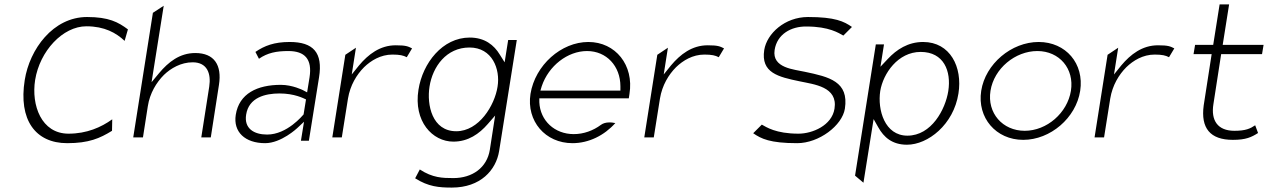

<svg xmlns="http://www.w3.org/2000/svg" viewBox="-20 -652 5753 869"><path d="M92 -290C63 -110 140 -4 284 -4C382 -4 432 -26 487 -60L488 -112C438 -76 373 -47 290 -47C167 -47 121 -176 139 -290C160 -421 264 -533 371 -533C453 -533 506 -503 544 -467L559 -519C515 -552 472 -575 374 -575C220 -575 114 -429 92 -290Z M583 -30H627L649 -171C658 -230 688 -279 722 -313C753 -343 799 -370 852 -370C918 -370 936 -319 927 -260L891 -30H934L971 -268C985 -357 950 -412 864 -412C793 -412 742 -371 700 -321L666 -280L721 -626L672 -594Z M1047 -132C1035 -55 1089 -4 1180 -4C1253 -4 1325 -72 1325 -72L1356 -101L1342 -15H1378L1424 -302C1442 -414 1398 -462 1291 -462C1221 -462 1177 -445 1136 -417L1152 -386C1191 -413 1231 -421 1285 -421C1359 -421 1394 -385 1381 -302L1370 -234L1351 -244C1351 -244 1304 -268 1251 -268C1145 -268 1062 -229 1047 -132ZM1094 -133C1106 -211 1181 -229 1245 -229C1313 -229 1354 -207 1365 -202L1354 -134C1350 -130 1280 -43 1189 -43C1130 -43 1084 -70 1094 -133Z M1484 -30H1527L1555 -206C1565 -266 1594 -314 1628 -348C1659 -378 1703 -405 1756 -405C1790 -405 1806 -401 1821 -393L1845 -433C1827 -442 1818 -447 1771 -447C1700 -447 1647 -406 1605 -356L1572 -315L1591 -436L1543 -404Z M1874 -246C1851 -103 1937 -11 2032 -11C2099 -11 2149 -46 2188 -91L2221 -129L2197 26C2184 107 2118 154 2032 154C1983 154 1938 153 1880 115L1859 155C1919 193 1967 197 2025 197C2155 197 2225 118 2239 32L2319 -471H2280L2264 -370L2242 -405C2216 -448 2174 -482 2106 -482C1983 -482 1893 -367 1874 -246ZM1924 -260C1938 -350 2000 -437 2105 -437C2208 -437 2245 -339 2232 -260C2219 -175 2148 -58 2045 -58C1936 -58 1911 -177 1924 -260Z M2381 -227C2362 -104 2448 -4 2571 -4C2645 -4 2715 -39 2765 -95C2747 -99 2719 -101 2700 -87C2665 -61 2622 -45 2577 -45C2490 -45 2425 -106 2421 -189V-207H2826L2829 -227C2850 -357 2766 -462 2643 -462C2520 -462 2402 -357 2381 -227ZM2426 -242 2432 -262C2463 -354 2549 -421 2637 -421C2725 -421 2788 -353 2788 -261V-242Z M2896 -30H2939L2967 -206C2977 -266 3006 -314 3040 -348C3071 -378 3115 -405 3168 -405C3202 -405 3218 -401 3233 -393L3257 -433C3239 -442 3230 -447 3183 -447C3112 -447 3059 -406 3017 -356L2984 -315L3003 -436L2955 -404Z M3439 -426C3423 -322 3503 -304 3599 -284C3664 -270 3773 -260 3757 -160C3745 -84 3657 -47 3594 -47C3491 -47 3448 -77 3428 -88L3389 -49C3425 -24 3465 -4 3588 -4C3687 -4 3792 -84 3804 -160C3823 -283 3733 -304 3623 -327C3576 -338 3473 -343 3486 -426C3497 -497 3560 -533 3630 -532C3733 -532 3777 -502 3797 -491L3836 -530C3800 -555 3760 -575 3637 -575C3532 -575 3451 -500 3439 -426Z M3850 143 3888 175 3934 -113 3955 -76C3980 -31 4018 3 4085 3C4180 3 4296 -88 4318 -229C4337 -348 4281 -462 4158 -462C4090 -462 4038 -428 3998 -385L3965 -350L3981 -451H3944ZM3964 -240C3977 -319 4044 -417 4147 -417C4252 -417 4286 -330 4272 -240C4259 -157 4196 -38 4087 -38C3984 -38 3951 -155 3964 -240Z M4421 -241C4402 -119 4488 -19 4611 -19C4734 -19 4850 -118 4869 -241C4888 -364 4804 -462 4681 -462C4558 -462 4440 -363 4421 -241ZM4463 -241C4479 -342 4575 -421 4675 -421C4775 -421 4843 -341 4827 -241C4811 -141 4718 -60 4618 -60C4518 -60 4447 -140 4463 -241Z M4934 -30H4977L5005 -206C5015 -266 5044 -314 5078 -348C5109 -378 5153 -405 5206 -405C5240 -405 5256 -401 5271 -393L5295 -433C5277 -442 5268 -447 5221 -447C5150 -447 5097 -406 5055 -356L5022 -315L5041 -436L4993 -404Z M5382 -407H5464L5428 -175C5414 -72 5457 -19 5560 -19C5619 -19 5644 -31 5674 -50L5661 -85C5639 -70 5618 -60 5567 -60C5491 -60 5460 -107 5472 -181L5507 -407H5692L5699 -449H5514L5543 -632H5500L5471 -449H5389Z"/></svg>

Font: Charger Sport
Style: HLObl
Weight: 100
Designer: Jasper
Foundry: Cannot Into Space Fonts
Version: Version 1.1